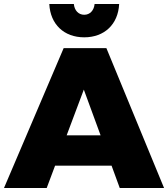

<svg xmlns="http://www.w3.org/2000/svg" viewBox="-28 -942 842 962"><path d="M394 -755C495 -755 564 -820 569 -922H446C443 -890 423 -868 394 -868C365 -868 345 -890 342 -922H219C224 -820 293 -755 394 -755ZM572 0H794L505 -701H291L-8 0H206L248 -112H531ZM306 -264 392 -493 476 -264Z"/></svg>

Font: Montserrat ExtraBold
Style: Regular
Weight: 800
Designer: Julieta Ulanovsky
Foundry: Julieta Ulanovsky
Version: Version 4.000